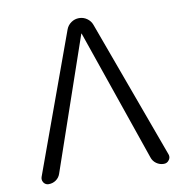

<svg xmlns="http://www.w3.org/2000/svg" viewBox="-81 -831 856 886"><g transform="rotate(-10 346.5 -388.0)"><path d="M346.7 -679.7Q346.7 -680.7 345.7 -680.7Q344.7 -680.7 344.7 -679.7L131.8 -61.5Q126 -43.9 110.8 -33.2Q95.7 -22.5 76.2 -22.5Q61.5 -22.5 52.7 -35.2Q47.9 -43 47.9 -50.8Q47.9 -55.7 49.8 -61.5L286.1 -710.9Q293 -729.5 309.6 -741.2Q326.2 -752.9 346.7 -752.9Q367.2 -752.9 383.8 -741.2Q400.4 -729.5 407.2 -710.9L644.5 -62.5Q646.5 -57.6 646.5 -51.8Q646.5 -43 640.6 -35.2Q631.8 -22.5 616.2 -22.5Q596.7 -22.5 581.1 -33.7Q565.4 -44.9 559.6 -63.5Z"/></g></svg>

Font: Gen Jyuu Gothic Normal
Style: Regular
Weight: 300
Designer: [Source Han Sans]
Ryoko NISHIZUKA  (kana & ideographs); Paul D. Hunt (Latin, Greek & Cyrillic); Wenlong ZHANG  (bopomofo
Version: Version 1.002.20150607